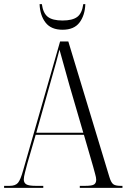

<svg xmlns="http://www.w3.org/2000/svg" viewBox="-21 -916 620 936"><path d="M-1 0V-10H26Q54 -10 66.5 -24.5Q79 -39 92 -86L272 -714H312L512 -54Q520 -27 530.5 -18.5Q541 -10 567 -10H576V0H368V-10H395Q428 -10 438 -17Q448 -24 448 -40Q448 -50 442.5 -69Q437 -88 433 -104L388 -259H153L112 -118Q107 -99 101 -76Q95 -53 95 -41Q95 -25 107 -17.5Q119 -10 153 -10H190V0ZM156 -269H385L317 -502Q299 -567 288 -606Q277 -645 269 -674Q261 -641 252.5 -611.5Q244 -582 232 -539ZM284 -771Q228 -771 201 -806Q174 -841 172 -896H183Q189 -852 212 -834Q235 -816 284 -816Q332 -816 355.5 -833.5Q379 -851 385 -896H395Q393 -841 366.5 -806Q340 -771 284 -771Z"/></svg>

Font: Noto Serif Display Condensed Light
Style: Regular
Weight: 300
Width: 3
Designer: Monotype Design Team
Foundry: Monotype Imaging Inc.
Version: Version 2.009